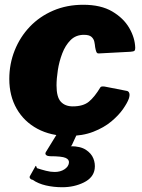

<svg xmlns="http://www.w3.org/2000/svg" viewBox="-20 -560 596 805"><path d="M329 -540Q403 -540 450.5 -512Q498 -484 522 -442.5Q546 -401 547 -359Q547 -350 543.5 -347Q540 -344 527 -343L395 -336Q387 -335 384 -342.5Q381 -350 379 -362Q378 -373 375.5 -385Q373 -397 363.5 -405.5Q354 -414 332 -414Q298 -414 276 -392Q254 -370 241 -336Q228 -302 222.5 -266Q217 -230 217 -202Q217 -153 235 -133.5Q253 -114 285 -114Q329 -114 353 -134Q377 -154 401 -194Q404 -199 419 -197L511 -179Q519 -178 522 -169.5Q525 -161 520 -146Q514 -129 496 -103Q478 -77 447 -51Q416 -25 371 -7.5Q326 10 267 10Q193 10 137 -20Q81 -50 50 -104Q19 -158 19 -229Q19 -292 41.5 -348.5Q64 -405 105 -448Q146 -491 203 -515.5Q260 -540 329 -540ZM377 148Q372 185 331.5 205Q291 225 241 225Q205 225 172.5 217.5Q140 210 117 194Q110 193 106.5 188.5Q103 184 105 179L128 138Q130 133 132 137.5Q134 142 135 145Q153 151 172.5 156Q192 161 209 161Q233 161 250 150Q267 139 269 123Q271 109 255 102Q239 95 190 95Q180 95 174 90.5Q168 86 172 78L223 -5H306L281 49Q278 53 276 53Q274 53 276 53Q317 53 340 68Q363 83 371.5 104.5Q380 126 377 148Z"/></svg>

Font: Libre Franklin Thin Black
Style: Italic
Weight: 900
Italic angle: -8°
Version: Version 2.000